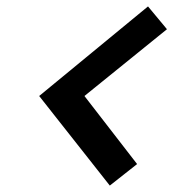

<svg xmlns="http://www.w3.org/2000/svg" viewBox="-20 -658 540 598"><path d="M102 -359 322 -80 407 -147 243 -359 500 -567 441 -638Z"/></svg>

Font: Advent Pro Black
Style: Italic
Weight: 900
Italic angle: -12°
Version: Version 3.000